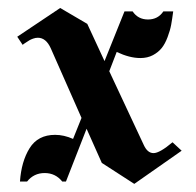

<svg xmlns="http://www.w3.org/2000/svg" viewBox="-20 -453 482 473"><path d="M73.3 -360Q67.5 -360 61.7 -357.9Q55.8 -355.8 52.5 -353.8Q49.2 -351.7 43.3 -347.9Q37.5 -344.2 35.8 -342.5L22.5 -362.5L128.3 -433.3L195 -394.2L237.5 -302.5L286.7 -425H306.7Q320 -405 344.6 -405Q369.2 -405 382.5 -425H406.7Q404.2 -405.8 401.7 -392.1Q399.2 -378.3 392.9 -361.7Q386.7 -345 378.3 -334.6Q370 -324.2 356.7 -317.1Q343.3 -310 325.8 -310Q299.2 -310 267.5 -325L249.2 -277.5L334.2 -95.8Q343.3 -75.8 358.3 -75.8Q373.3 -75.8 405 -102.5L427.5 -81.7L310.8 0L230.8 -51.7L193.3 -135.8L142.5 -5.8V-6.7V-5.8H133.3Q116.7 -26.7 90 -26.7Q63.3 -26.7 46.7 -5.8H29.2Q32.5 -55 52.9 -87.9Q73.3 -120.8 115.8 -120.8Q137.5 -120.8 160 -110.8L180.8 -162.5L105 -334.2Q93.3 -360 73.3 -360Z"/></svg>

Font: Chomsky
Style: Regular
Weight: 400
Version: Version 2.3